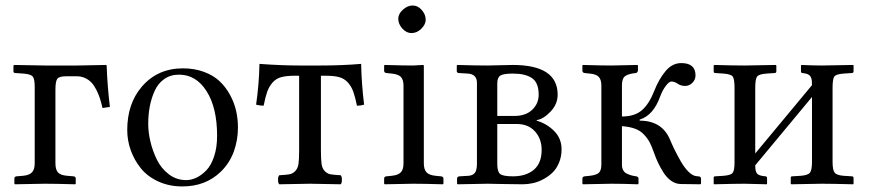

<svg xmlns="http://www.w3.org/2000/svg" viewBox="-20 -667 3155 697"><path d="M106 -74.2V-352.1Q106 -380.9 98.6 -389.4Q91.3 -397.9 64.9 -399.9L35.2 -401.9Q28.8 -402.8 28.8 -407.2V-429.2L32.2 -431.2Q114.3 -429.2 144 -429.2H259.8L365.2 -431.2L367.2 -429.2Q369.6 -357.4 378.9 -278.8L352.1 -274.9Q347.7 -294.4 342.8 -309.6Q337.9 -324.7 330.1 -340.3Q322.3 -356 312.7 -366.5Q303.2 -377 289.3 -383.5Q275.4 -390.1 258.8 -390.1H220.2Q195.3 -390.1 188.2 -381.1Q181.2 -372.1 181.2 -340.8V-74.2Q181.2 -51.8 190.4 -41Q199.7 -30.8 224.1 -28.8L247.1 -26.9Q254.9 -25.9 254.9 -19V0L252.9 2Q181.2 0 142.1 0L34.2 2L32.2 0V-19Q32.2 -25.9 40 -26.9L63 -28.8Q86.4 -30.8 96.2 -41.5Q106 -52.2 106 -74.2Z M441.9 -194.8Q441.9 -290.5 494.6 -352.1Q551.8 -418.9 644 -418.9Q686 -418.9 720.7 -406Q755.4 -393.1 777.6 -371.8Q799.8 -350.6 815.2 -322.3Q830.6 -293.9 837.2 -264.4Q843.8 -234.9 843.8 -204.1Q843.8 -158.2 828.6 -116.2Q813 -74.2 781.7 -43.9Q726.6 9.8 642.1 9.8Q593.8 9.8 554.4 -8.3Q515.1 -26.4 491.2 -56.2Q467.3 -85.9 454.6 -121.6Q441.9 -157.2 441.9 -194.8ZM629.9 -396Q599.1 -396 576.4 -380.1Q553.7 -364.3 541.5 -337.2Q529.3 -310.1 523.7 -280.3Q518.1 -250.5 518.1 -216.8Q518.1 -187 525.9 -153.6Q533.7 -120.1 549.3 -87.9Q564.9 -55.7 592.8 -34.4Q620.6 -13.2 655.8 -13.2Q673.8 -13.2 692.4 -21.7Q710.9 -30.3 728.5 -48.1Q746.1 -65.9 757.1 -98.6Q768.1 -131.3 768.1 -173.8Q768.1 -275.9 730 -335.9Q691.9 -396 629.9 -396Z M1065.9 -122.1V-392.1H1050.8Q1020 -392.1 1001 -387Q981.9 -381.8 969.5 -367.4Q957 -353 950.4 -335Q943.8 -316.9 937 -283.2Q931.2 -283.2 924.3 -284.2Q917.5 -285.2 913.6 -286.1L909.7 -287.1Q920.4 -360.8 921.9 -435.1Q1002 -429.2 1067.9 -429.2H1142.6Q1222.2 -429.2 1291 -435.1Q1292.5 -361.8 1301.8 -287.1Q1289.1 -283.2 1275.9 -283.2Q1269 -316.4 1262.2 -335Q1255.4 -353.5 1242.7 -367.7Q1230 -381.8 1211.2 -387Q1192.4 -392.1 1161.6 -392.1H1145V-122.1Q1145 -89.8 1147.2 -73Q1149.4 -56.2 1158.4 -46.4Q1167.5 -36.6 1179.2 -34.4Q1190.9 -32.2 1216.8 -30.8Q1221.2 -26.4 1221.2 -14.4Q1221.2 -2.4 1216.8 2Q1130.9 0 1106 0Q1077.6 0 993.7 2Q989.3 -2.4 989.3 -14.4Q989.3 -26.4 993.7 -30.8Q1019.5 -32.2 1031.2 -34.4Q1043 -36.6 1052.2 -46.4Q1061.5 -56.2 1063.7 -73Q1065.9 -89.8 1065.9 -122.1Z M1518.6 -429.2V-74.2Q1518.6 -52.2 1528.1 -41.7Q1537.6 -31.2 1561.5 -28.8L1580.6 -26.9Q1589.8 -25.9 1589.8 -19V0L1587.4 2Q1518.6 0 1479.5 0L1376.5 2L1374.5 0V-19Q1374.5 -25.9 1382.8 -26.9L1401.9 -28.8Q1425.8 -31.2 1435.3 -41.7Q1444.8 -52.2 1444.8 -74.2V-356Q1444.8 -377.4 1435.5 -387.5Q1426.3 -397.5 1401.9 -399.9L1382.8 -401.9Q1374.5 -402.8 1374.5 -410.2V-429.2L1376.5 -431.2Q1444.3 -429.2 1479.5 -429.2L1516.6 -431.2ZM1425.8 -599.1Q1425.8 -616.7 1442.6 -631.8Q1459.5 -647 1477.5 -647Q1497.1 -647 1511.2 -630.6Q1525.4 -614.3 1525.4 -595.2Q1525.4 -578.6 1509.5 -562.7Q1493.7 -546.9 1473.6 -546.9Q1455.6 -546.9 1440.7 -563.2Q1425.8 -579.6 1425.8 -599.1Z M1785.2 -246.1H1847.2Q1888.7 -246.1 1912.1 -268.6Q1935.5 -291 1935.5 -323.2Q1935.5 -366.7 1911.4 -383.3Q1887.2 -399.9 1842.3 -399.9Q1808.1 -399.9 1796.6 -392.8Q1785.2 -385.7 1785.2 -363.8ZM1785.2 -216.8V-71.8Q1785.2 -43.9 1795.7 -35.4Q1806.2 -26.9 1842.3 -26.9Q1889.6 -26.9 1918 -50.8Q1946.3 -74.7 1946.3 -123Q1946.3 -163.1 1922.1 -189.9Q1897.9 -216.8 1856.4 -216.8ZM1641.6 2 1639.2 0V-18.1Q1639.2 -26.4 1648.4 -26.9L1680.2 -28.8Q1695.8 -29.8 1703.6 -39.1Q1711.4 -48.3 1711.4 -73.2V-366.2Q1711.4 -397.9 1678.2 -399.9L1644.5 -401.9Q1642.6 -401.9 1640.4 -403.8Q1638.2 -405.8 1638.2 -407.2V-429.2L1640.1 -431.2Q1706.5 -429.2 1749.5 -429.2Q1767.6 -429.2 1794.9 -430.2Q1822.3 -431.2 1841.3 -431.2Q2004.4 -431.2 2004.4 -323.2Q2004.4 -288.6 1978.3 -261.5Q1952.1 -234.4 1928.2 -231V-229Q1965.8 -217.8 1992.2 -190.9Q2018.6 -164.1 2018.6 -125Q2018.6 -98.6 2009.5 -76.7Q2000.5 -54.7 1985.8 -40.5Q1971.2 -26.4 1952.4 -16.4Q1933.6 -6.3 1914.8 -2.2Q1896 2 1877.4 2Q1842.3 2 1803 1Q1763.7 0 1749.5 0Z M2094.2 0V-19Q2094.2 -25.4 2102.1 -26.9L2121.1 -28.8Q2146.5 -31.7 2154.8 -40.5Q2163.1 -49.3 2163.1 -70.8V-356Q2163.1 -377.4 2153.8 -387.7Q2144.5 -397.9 2121.1 -399.9L2102.1 -401.9Q2094.2 -403.3 2094.2 -410.2V-429.2L2096.2 -431.2Q2164.1 -429.2 2199.2 -429.2L2293.9 -431.2L2295.9 -429.2V-412.1Q2295.9 -408.2 2293.5 -405Q2291 -401.9 2288.1 -401.9Q2262.2 -399.4 2250 -391.1Q2237.8 -382.8 2237.8 -357.9V-244.1Q2284.7 -244.1 2311 -267.6Q2336.9 -290.5 2355 -336.9Q2371.6 -379.4 2396 -408.7Q2420.4 -438 2453.1 -438Q2504.9 -438 2504.9 -393.1Q2504.9 -377.9 2493.7 -366.5Q2482.4 -355 2466.8 -355Q2451.2 -355 2439 -363.8Q2428.2 -371.1 2417 -371.1Q2409.2 -371.1 2397.2 -355.5Q2385.3 -339.8 2377 -317.9Q2352.1 -248 2302.2 -232.9V-229Q2384.3 -229 2413.1 -158.2Q2420.9 -139.6 2429.7 -121.8Q2438.5 -104 2451.4 -81.3Q2464.4 -58.6 2478.8 -44.2Q2493.2 -29.8 2505.9 -27.8L2514.2 -26.9Q2524.9 -26.9 2524.9 -18.1V0L2522 2L2450.2 1Q2432.6 0.5 2416.7 -10.5Q2400.9 -21.5 2388.9 -40.3Q2377 -59.1 2368.9 -76.2Q2360.8 -93.3 2354 -112.8Q2345.7 -136.7 2338.4 -150.4Q2330.1 -165.5 2317.1 -179.2Q2304.2 -192.9 2284.7 -200Q2265.1 -207 2237.8 -209V-68.8Q2237.8 -57.1 2242.4 -48.8Q2247.1 -40.5 2256.1 -36.4Q2265.1 -32.2 2272.2 -30.3Q2279.3 -28.3 2290 -26.9Q2297.9 -24.9 2297.9 -19V0L2295.9 2Q2238.3 0 2199.2 0L2096.2 2Z M2682.6 -429.2 2796.4 -431.2 2798.3 -429.2V-408.2Q2798.3 -402.3 2792.5 -401.9L2762.7 -399.9Q2734.9 -397.9 2728.3 -388.9Q2721.7 -379.9 2721.7 -348.1V-109.9L2927.7 -357.9Q2927.7 -369.1 2927 -375Q2926.3 -380.9 2923.1 -387.5Q2919.9 -394 2912.4 -397.5Q2904.8 -400.9 2892.6 -401.9Q2887.7 -402.8 2887.7 -407.2V-429.2L2889.6 -431.2Q2934.6 -429.2 2962.4 -429.2L3077.6 -431.2L3078.6 -429.2V-408.2Q3078.6 -402.3 3072.8 -401.9L3042.5 -399.9Q3015.1 -397.9 3008.8 -389.2Q3002.4 -380.4 3002.4 -348.1V-79.1Q3002.4 -50.3 3009.8 -40.5Q3017.1 -30.8 3042.5 -28.8L3072.8 -26.9Q3078.6 -26.4 3078.6 -21V0L3077.6 2Q2997.6 0 2962.4 0Q2932.6 0 2852.5 2L2850.6 0V-22Q2850.6 -26.9 2855.5 -26.9L2886.7 -28.8Q2913.6 -30.8 2920.7 -40.8Q2927.7 -50.8 2927.7 -79.1V-314.9L2721.7 -66.9V-64.9Q2721.7 -44.9 2728.3 -36.9Q2734.9 -28.8 2758.8 -26.9Q2764.6 -26.4 2764.6 -21V0L2763.7 2Q2683.6 0 2682.6 0Q2651.9 0 2571.8 2L2570.8 0V-22Q2570.8 -26.9 2575.7 -26.9L2606.4 -28.8Q2633.3 -30.8 2639.9 -39.8Q2646.5 -48.8 2646.5 -77.1V-347.2Q2646.5 -379.9 2640.1 -388.9Q2633.8 -397.9 2606.4 -399.9L2576.7 -401.9Q2570.8 -402.3 2570.8 -407.2V-429.2L2573.7 -431.2Q2639.6 -429.2 2682.6 -429.2Z"/></svg>

Font: Linux Libertine Display G
Style: Regular
Weight: 400
Designer: Philipp H. Poll
Foundry: Philipp H. Poll
Version: Version 5.0.9